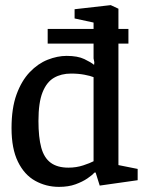

<svg xmlns="http://www.w3.org/2000/svg" viewBox="-20 -719 575 749"><path d="M210 10Q160 10 117.5 -13.5Q75 -37 50 -88Q25 -139 25 -219Q25 -297 44.5 -350.5Q64 -404 96 -437.5Q128 -471 166 -486Q204 -501 240 -501Q283 -501 309 -488.5Q335 -476 347 -466L348 -476L345 -491V-549H166V-606H345V-631L271 -647V-683L412 -699L442 -685V-606H481V-549H442V-75L517 -60V-16L369 5L353 -46H349Q340 -36 321 -23Q302 -10 274.5 0Q247 10 210 10ZM247 -65Q278 -65 305 -74Q332 -83 345 -90V-418Q333 -423 309.5 -427.5Q286 -432 257 -432Q219 -432 190.5 -415.5Q162 -399 146 -359Q130 -319 130 -247Q130 -183 141 -143Q152 -103 178 -84Q204 -65 247 -65Z"/></svg>

Font: Faustina Light Medium
Style: Regular
Weight: 500
Version: Version 1.200